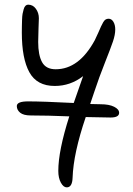

<svg xmlns="http://www.w3.org/2000/svg" viewBox="-20 -496 570 820"><path d="M265.1 304.2Q251 304.2 240 284.2Q229 264.2 229 233.9Q229 147.9 275.9 1Q182.1 -2.9 111.8 -2.9Q80.6 -2.9 66.2 -14.6Q51.8 -26.4 51.8 -43Q51.8 -63 100.1 -63Q161.6 -63 294.9 -56.2Q325.7 -143.6 335 -170.9Q280.8 -128.9 213.9 -128.9Q137.7 -128.9 105.5 -187.3Q73.2 -245.6 73.2 -356.9Q73.2 -375 73.5 -384.8Q73.7 -394.5 74.2 -411.1Q74.7 -427.7 76.4 -437Q78.1 -446.3 81.1 -456.5Q84 -466.8 88.9 -471.4Q93.8 -476.1 100.1 -476.1Q120.6 -476.1 133.3 -458.5Q146 -440.9 146 -418Q146 -406.2 144.5 -374.3Q143.1 -342.3 143.1 -316.9Q143.1 -260.7 159.7 -230.5Q176.3 -200.2 217.8 -200.2Q317.4 -200.2 384.8 -324.2Q392.1 -338.9 399.9 -356.7Q407.7 -374.5 411.6 -383.3Q415.5 -392.1 420.7 -400.9Q425.8 -409.7 431.2 -412.8Q436.5 -416 443.8 -416Q456.5 -416 464.4 -402.8Q472.2 -389.6 472.2 -370.1Q472.2 -347.7 462.4 -318.8Q452.6 -290 428 -228Q403.3 -166 382.8 -104Q371.1 -69.8 365.2 -51.8Q383.3 -50.8 409.2 -50.8Q446.3 -50.8 467.5 -40Q488.8 -29.3 488.8 -14.2Q488.8 5.9 452.1 5.9Q422.4 5.9 346.2 3.9Q293.5 158.7 290 263.2Q288.6 304.2 265.1 304.2Z"/></svg>

Font: Shantell Sans Irregular Bouncy
Style: Regular
Weight: 300
Designer: Stephen Nixon, Anya Danilova, Shantell Martin
Foundry: Arrow Type
Version: Version 1.006;[9816181b4]